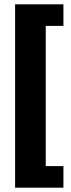

<svg xmlns="http://www.w3.org/2000/svg" viewBox="-20 -700 329 890"><path d="M274 170H50V-680H274V-580H192V70H274Z"/></svg>

Font: Gemunu Libre ExtraBold
Style: Regular
Weight: 800
Designer: Puspanada Ekanayake, Sola Matas, Pathum Egodawatta, Kosala Senevirathne
Foundry: mooniak
Version: Version 1.100